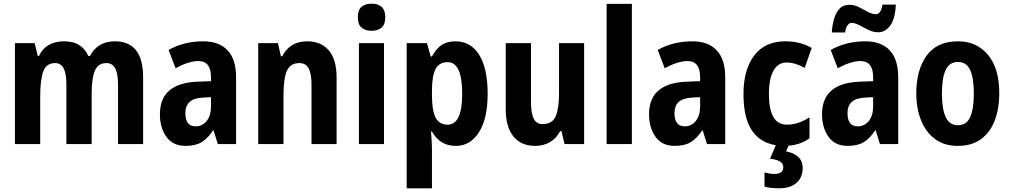

<svg xmlns="http://www.w3.org/2000/svg" viewBox="-20 -781 5478 1041"><path d="M602 -557Q679 -557 717.5 -508.5Q756 -460 756 -359V0H620V-321Q620 -382 604.5 -410.5Q589 -439 557 -439Q512 -439 494.5 -398Q477 -357 477 -275V0H340V-322Q340 -382 325 -410.5Q310 -439 279 -439Q231 -439 214.5 -393.5Q198 -348 198 -259V0H61V-547H168L185 -477H191Q228 -557 329 -557Q380 -557 412 -535Q444 -513 459 -477H467Q510 -557 602 -557Z M1082 -557Q1168 -557 1214 -508Q1260 -459 1260 -363V0H1161L1138 -74H1135Q1107 -31 1073.5 -10.5Q1040 10 986 10Q917 10 882 -39.5Q847 -89 847 -161Q847 -247 898.5 -290.5Q950 -334 1049 -338L1124 -341V-362Q1124 -450 1056 -450Q1029 -450 998 -440Q967 -430 932 -411L894 -510Q932 -532 979.5 -544.5Q1027 -557 1082 -557ZM1081 -252Q1030 -249 1007.5 -228Q985 -207 985 -167Q985 -96 1041 -96Q1077 -96 1100.5 -125Q1124 -154 1124 -205V-254Z M1646 -557Q1721 -557 1763 -507.5Q1805 -458 1805 -360V0H1669V-322Q1669 -380 1654 -409.5Q1639 -439 1603 -439Q1554 -439 1535.5 -397Q1517 -355 1517 -261V0H1380V-547H1487L1503 -476H1510Q1552 -557 1646 -557Z M1995 -761Q2069 -761 2069 -687Q2069 -649 2049 -631.5Q2029 -614 1995 -614Q1960 -614 1940 -631.5Q1920 -649 1920 -687Q1920 -726 1939.5 -743.5Q1959 -761 1995 -761ZM2062 -547V0H1926V-547Z M2450 -557Q2532 -557 2578 -483.5Q2624 -410 2624 -273Q2624 -138 2577 -64Q2530 10 2451 10Q2407 10 2374.5 -10.5Q2342 -31 2322 -68H2317Q2319 -41 2320.5 -17.5Q2322 6 2322 24V240H2185V-547H2295L2315 -475H2322Q2346 -519 2376 -538Q2406 -557 2450 -557ZM2407 -444Q2361 -444 2341.5 -406.5Q2322 -369 2322 -288V-264Q2322 -183 2341.5 -144Q2361 -105 2407 -105Q2486 -105 2486 -273Q2486 -444 2407 -444Z M3147 -547V0H3041L3024 -70H3017Q2996 -30 2961 -10Q2926 10 2882 10Q2805 10 2763.5 -41.5Q2722 -93 2722 -190V-547H2859V-228Q2859 -168 2873.5 -138Q2888 -108 2921 -108Q2975 -108 2993 -151Q3011 -194 3011 -275V-547Z M3406 0H3269V-760H3406Z M3734 -557Q3820 -557 3866 -508Q3912 -459 3912 -363V0H3813L3790 -74H3787Q3759 -31 3725.5 -10.5Q3692 10 3638 10Q3569 10 3534 -39.5Q3499 -89 3499 -161Q3499 -247 3550.5 -290.5Q3602 -334 3701 -338L3776 -341V-362Q3776 -450 3708 -450Q3681 -450 3650 -440Q3619 -430 3584 -411L3546 -510Q3584 -532 3631.5 -544.5Q3679 -557 3734 -557ZM3733 -252Q3682 -249 3659.5 -228Q3637 -207 3637 -167Q3637 -96 3693 -96Q3729 -96 3752.5 -125Q3776 -154 3776 -205V-254Z M4233 10Q4125 10 4068 -58.5Q4011 -127 4011 -270Q4011 -403 4069 -480Q4127 -557 4238 -557Q4281 -557 4316.5 -547.5Q4352 -538 4381 -521L4343 -413Q4318 -427 4293.5 -434.5Q4269 -442 4244 -442Q4199 -442 4174 -398.5Q4149 -355 4149 -271Q4149 -105 4246 -105Q4278 -105 4309 -115.5Q4340 -126 4369 -145V-31Q4312 10 4233 10ZM4332 130Q4332 181 4298.5 210.5Q4265 240 4203 240Q4157 240 4125 231V154Q4154 162 4178 162Q4227 162 4227 126Q4227 105 4208 94Q4189 83 4155 80L4189 0H4259L4242 40Q4282 47 4307 69Q4332 91 4332 130Z M4672 -557Q4758 -557 4804 -508Q4850 -459 4850 -363V0H4751L4728 -74H4725Q4697 -31 4663.5 -10.5Q4630 10 4576 10Q4507 10 4472 -39.5Q4437 -89 4437 -161Q4437 -247 4488.5 -290.5Q4540 -334 4639 -338L4714 -341V-362Q4714 -450 4646 -450Q4619 -450 4588 -440Q4557 -430 4522 -411L4484 -510Q4522 -532 4569.5 -544.5Q4617 -557 4672 -557ZM4671 -252Q4620 -249 4597.5 -228Q4575 -207 4575 -167Q4575 -96 4631 -96Q4667 -96 4690.5 -125Q4714 -154 4714 -205V-254ZM4490 -605Q4492 -642 4501.5 -676.5Q4511 -711 4531 -733Q4551 -755 4586 -755Q4613 -755 4637.5 -742Q4662 -729 4685.5 -716.5Q4709 -704 4730 -704Q4756 -704 4765 -756H4837Q4834 -681 4807.5 -643.5Q4781 -606 4741 -606Q4715 -606 4689 -618.5Q4663 -631 4639.5 -644Q4616 -657 4597 -657Q4586 -657 4576 -645Q4566 -633 4562 -605Z M5398 -274Q5398 -194 5374 -129.5Q5350 -65 5300 -27.5Q5250 10 5172 10Q5100 10 5050 -27Q5000 -64 4974 -128.5Q4948 -193 4948 -274Q4948 -402 5004 -479.5Q5060 -557 5175 -557Q5275 -557 5336.5 -484Q5398 -411 5398 -274ZM5087 -274Q5087 -190 5107.5 -146Q5128 -102 5174 -102Q5220 -102 5240 -145.5Q5260 -189 5260 -274Q5260 -359 5240 -402Q5220 -445 5174 -445Q5128 -445 5107.5 -402Q5087 -359 5087 -274Z"/></svg>

Font: Noto Sans Lao Condensed
Style: Bold
Weight: 700
Width: 3
Designer: Monotype Design Team
Foundry: Monotype Imaging Inc.
Version: Version 2.003; ttfautohint (v1.8.4.7-5d5b)